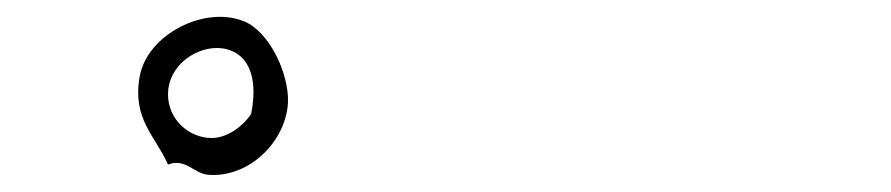

<svg xmlns="http://www.w3.org/2000/svg" viewBox="-20 -781 1040 224"><path d="M316 -662C317 -696 294 -744 265 -756C219 -775 152 -741 143 -692C134 -642 161 -623 176 -589C197 -597 206 -578 224 -577C272 -574 314 -617 316 -662ZM273 -648C262 -632 244 -620 227 -620C201 -620 176 -641 176 -671C176 -703 206 -725 233 -725C260 -725 284 -704 273 -648Z"/></svg>

Font: Yuji Syuku Std R
Style: Regular
Weight: 400
Designer: Kataoka Yuji
Foundry: Kinuta Font Factory
Version: Version 3.000;hotconv 1.0.111;makeotfexe 2.5.65597